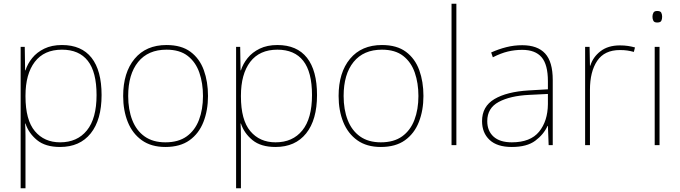

<svg xmlns="http://www.w3.org/2000/svg" viewBox="-20 -780 3656 1032"><path d="M313 -538Q418 -538 472 -469.5Q526 -401 526 -269Q526 -136 467.5 -63Q409 10 303 10Q224 10 179 -27Q134 -64 117 -116H115Q117 -82 117 -49.5Q117 -17 117 15V232H91V-528H113L115 -402H117Q128 -437 153 -468Q178 -499 218 -518.5Q258 -538 313 -538ZM313 -513Q217 -513 167 -447.5Q117 -382 117 -265V-262Q117 -135 167.5 -75Q218 -15 303 -15Q395 -15 447 -79Q499 -143 499 -269Q499 -393 452 -453Q405 -513 313 -513Z M1098 -264Q1098 -187 1073.5 -124.5Q1049 -62 998.5 -26Q948 10 869 10Q793 10 742.5 -26Q692 -62 667 -124Q642 -186 642 -264Q642 -390 703.5 -464Q765 -538 875 -538Q955 -538 1004 -501.5Q1053 -465 1075.5 -403Q1098 -341 1098 -264ZM669 -264Q669 -191 691 -134.5Q713 -78 757.5 -46.5Q802 -15 869 -15Q939 -15 983.5 -47Q1028 -79 1049.5 -135.5Q1071 -192 1071 -264Q1071 -333 1051.5 -389.5Q1032 -446 989 -479.5Q946 -513 875 -513Q776 -513 722.5 -447Q669 -381 669 -264Z M1471 -538Q1576 -538 1630 -469.5Q1684 -401 1684 -269Q1684 -136 1625.5 -63Q1567 10 1461 10Q1382 10 1337 -27Q1292 -64 1275 -116H1273Q1275 -82 1275 -49.5Q1275 -17 1275 15V232H1249V-528H1271L1273 -402H1275Q1286 -437 1311 -468Q1336 -499 1376 -518.5Q1416 -538 1471 -538ZM1471 -513Q1375 -513 1325 -447.5Q1275 -382 1275 -265V-262Q1275 -135 1325.5 -75Q1376 -15 1461 -15Q1553 -15 1605 -79Q1657 -143 1657 -269Q1657 -393 1610 -453Q1563 -513 1471 -513Z M2256 -264Q2256 -187 2231.5 -124.5Q2207 -62 2156.5 -26Q2106 10 2027 10Q1951 10 1900.5 -26Q1850 -62 1825 -124Q1800 -186 1800 -264Q1800 -390 1861.5 -464Q1923 -538 2033 -538Q2113 -538 2162 -501.5Q2211 -465 2233.5 -403Q2256 -341 2256 -264ZM1827 -264Q1827 -191 1849 -134.5Q1871 -78 1915.5 -46.5Q1960 -15 2027 -15Q2097 -15 2141.5 -47Q2186 -79 2207.5 -135.5Q2229 -192 2229 -264Q2229 -333 2209.5 -389.5Q2190 -446 2147 -479.5Q2104 -513 2033 -513Q1934 -513 1880.5 -447Q1827 -381 1827 -264Z M2433 0H2407V-760H2433Z M2787 -537Q2869 -537 2910 -492.5Q2951 -448 2951 -350V0H2929L2925 -103H2923Q2902 -57 2857 -23.5Q2812 10 2731 10Q2652 10 2611.5 -28Q2571 -66 2571 -129Q2571 -208 2637.5 -247.5Q2704 -287 2822 -294L2925 -300V-343Q2925 -433 2891 -472.5Q2857 -512 2787 -512Q2747 -512 2709.5 -503Q2672 -494 2629 -472L2620 -498Q2660 -516 2701.5 -526.5Q2743 -537 2787 -537ZM2824 -270Q2722 -265 2660.5 -232Q2599 -199 2599 -129Q2599 -76 2633 -45.5Q2667 -15 2731 -15Q2831 -15 2877.5 -72Q2924 -129 2925 -220V-275Z M3312 -536Q3336 -536 3355.5 -533Q3375 -530 3393 -525L3387 -501Q3368 -506 3351.5 -508.5Q3335 -511 3312 -511Q3229 -511 3190 -453Q3151 -395 3151 -297V0H3125V-528H3149L3151 -427H3153Q3167 -473 3207.5 -504.5Q3248 -536 3312 -536Z M3512 -721Q3530 -721 3534.5 -711.5Q3539 -702 3539 -690Q3539 -677 3534.5 -668Q3530 -659 3512 -659Q3497 -659 3492 -668Q3487 -677 3487 -690Q3487 -702 3492 -711.5Q3497 -721 3512 -721ZM3525 -528V0H3499V-528Z"/></svg>

Font: Noto Sans Myanmar Thin
Style: Regular
Weight: 100
Designer: Monotype Design Team
Foundry: Monotype Imaging Inc.
Version: Version 2.107; ttfautohint (v1.8.4.7-5d5b)